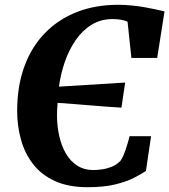

<svg xmlns="http://www.w3.org/2000/svg" viewBox="-20 -772 706 800"><path d="M345 8Q264.5 8 208.5 -17.8Q152.5 -43.5 118 -88Q83.5 -132.5 67.5 -189.8Q51.5 -247 51.5 -309.5Q51.5 -413 81.5 -495Q111.5 -577 167.5 -634.5Q223.5 -692 300.5 -722Q377.5 -752 471.5 -752Q500.5 -752 528.5 -749.2Q556.5 -746.5 581.8 -742Q607 -737.5 628.2 -733Q649.5 -728.5 665.5 -724.5L635 -530.5H527.5L511.5 -681.5Q500 -687 484 -689.8Q468 -692.5 449 -692.5Q400 -692.5 361.8 -669Q323.5 -645.5 295.5 -605Q267.5 -564.5 250.2 -514.5Q233 -464.5 225.5 -411L501.5 -428L486 -323.5Q465.5 -324.5 435 -326.8Q404.5 -329 368.2 -332Q332 -335 293.8 -338Q255.5 -341 220 -343.5Q219 -330.5 218.2 -317.5Q217.5 -304.5 217.5 -292Q217.5 -247 226.8 -205.8Q236 -164.5 254.5 -132.5Q273 -100.5 301.8 -82Q330.5 -63.5 369.5 -63.5Q383 -63.5 403 -66Q423 -68.5 444 -76.5Q465 -84.5 482 -102Q488 -110.5 493.2 -122.2Q498.5 -134 503.2 -147.8Q508 -161.5 512.2 -176Q516.5 -190.5 520 -204.5H609.5L588 -59.5Q569 -47 538.5 -31.2Q508 -15.5 461 -3.8Q414 8 345 8Z"/></svg>

Font: Merriweather 24pt ExtraBold
Style: Italic
Weight: 800
Italic angle: -7.8°
Version: Version 2.101